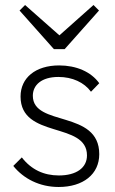

<svg xmlns="http://www.w3.org/2000/svg" viewBox="-20 -736 460 766"><path d="M214 10C312 10 376 -41 376 -121C376 -299 111 -229 111 -354C111 -397 146 -429 213 -429C269 -429 316 -407 343 -370L376 -404C343 -450 284 -475 216 -475C121 -475 62 -425 62 -351C62 -181 327 -252 327 -116C327 -66 284 -36 215 -36C155 -36 105 -59 67 -108L33 -74C74 -23 138 10 214 10ZM58 -694 195 -540H238L375 -694L353 -716L217 -595L80 -716Z"/></svg>

Font: MV Cash ExtraLight
Style: Regular
Weight: 200
Designer: Rodrigo Fuenzalida
Foundry: fragTYPE
Version: Version 1.100;Glyphs 3.1.2 (3151)